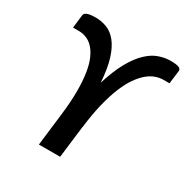

<svg xmlns="http://www.w3.org/2000/svg" viewBox="-166 -869 981 1010"><g transform="rotate(30 324.5 -364.0)"><path d="M357 -193.5H357.5C364.2 -249.2 372.8 -298.5 383.2 -341.5C393.8 -384.5 405.6 -421.9 418.8 -453.8C431.9 -485.6 446 -512.2 461 -533.8C476 -555.2 491.4 -572.6 507.2 -585.8C523.1 -598.9 539.1 -608.3 555.2 -614C571.4 -619.7 587.2 -622.5 602.5 -622.5H638.5L648.5 -703.5C649.5 -711.5 645.1 -717.6 635.2 -721.8C625.4 -725.9 609 -728 586 -728C562 -728 538.1 -723.8 514.2 -715.2C490.4 -706.8 467.2 -691.8 444.8 -670.2C422.2 -648.8 400.8 -619.7 380.2 -583C359.8 -546.3 340.8 -500 323.5 -444C319.8 -500 312.2 -546.3 300.8 -583C289.2 -619.7 274.8 -648.8 257.5 -670.2C240.2 -691.8 220.7 -706.8 199 -715.2C177.3 -723.8 154.7 -728 131 -728C108 -728 91.1 -725.9 80.2 -721.8C69.4 -717.6 63.3 -711.5 62 -703.5L52.5 -622.5H88C103.3 -622.5 118.4 -619.7 133.2 -614C148.1 -608.3 161.8 -599 174.2 -586C186.8 -573 197.9 -555.8 207.8 -534.2C217.6 -512.8 225.1 -486.2 230.2 -454.5C235.4 -422.8 238 -385.7 238 -343C238 -300.3 234.7 -251.3 228 -196L204.5 0H333.5Z"/></g></svg>

Font: Lato
Style: Bold Italic
Weight: 700
Italic angle: -7°
Designer: Lukasz Dziedzic
Foundry: tyPoland Lukasz Dziedzic
Version: Version 2.007; 2014-02-27